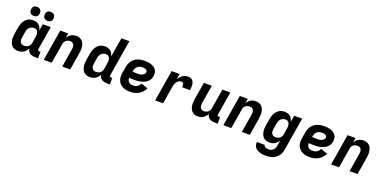

<svg xmlns="http://www.w3.org/2000/svg" viewBox="-10 -1768 6021 3014"><g transform="rotate(20 3000.0 -261.5)"><path d="M196 8Q167 8 140.5 0Q114 -8 95 -26Q76 -44 65 -69Q54 -94 49.5 -121Q45 -148 47 -176.5Q49 -205 53 -234L70 -334Q74 -357 80.5 -380.5Q87 -404 98 -426Q109 -448 125 -467.5Q141 -487 162 -501.5Q183 -516 207 -522Q231 -528 254 -528Q282 -528 307.5 -520.5Q333 -513 352 -496.5Q371 -480 382.5 -457Q394 -434 399 -409L418 -520H551L486 -129Q485 -123 485.5 -118Q486 -113 489.5 -109Q493 -105 498 -103.5Q503 -102 509 -102H531V8H490Q465 8 441 3.5Q417 -1 397 -13Q377 -25 364.5 -45Q352 -65 351 -90Q339 -68 323 -49Q307 -30 286 -17Q265 -4 242 2Q219 8 196 8ZM254 -102Q272 -102 290.5 -106.5Q309 -111 325 -123Q341 -135 350.5 -152.5Q360 -170 363 -188L379 -288Q382 -303 383 -318Q384 -333 382 -347Q380 -361 375.5 -374Q371 -387 362 -397.5Q353 -408 340 -413Q327 -418 312 -418Q292 -418 272 -411Q252 -404 236.5 -389.5Q221 -375 212 -355.5Q203 -336 200 -316L183 -216Q180 -196 180.5 -175.5Q181 -155 190 -138Q199 -121 216.5 -111.5Q234 -102 254 -102ZM470 -594Q452 -594 435 -600.5Q418 -607 408 -620.5Q398 -634 395.5 -652Q393 -670 396 -688Q398 -701 404.5 -712.5Q411 -724 421.5 -732Q432 -740 444.5 -743Q457 -746 469 -746Q487 -746 504 -739.5Q521 -733 531.5 -719.5Q542 -706 544.5 -688Q547 -670 544 -652Q541 -639 535 -627.5Q529 -616 518 -608Q507 -600 494.5 -597Q482 -594 470 -594ZM240 -594Q222 -594 205 -600.5Q188 -607 178 -620.5Q168 -634 165.5 -652Q163 -670 166 -688Q168 -701 174.5 -712.5Q181 -724 191.5 -732Q202 -740 214.5 -743Q227 -746 239 -746Q257 -746 274 -739.5Q291 -733 301.5 -719.5Q312 -706 314.5 -688Q317 -670 314 -652Q311 -639 305 -627.5Q299 -616 288 -608Q277 -600 264.5 -597Q252 -594 240 -594Z M623 0 709 -520H842L829 -441Q840 -461 855.5 -477.5Q871 -494 890 -506Q909 -518 930.5 -523Q952 -528 973 -528Q1002 -528 1028 -519.5Q1054 -511 1072.5 -493Q1091 -475 1101.5 -450Q1112 -425 1116 -398Q1120 -371 1118.5 -342.5Q1117 -314 1112 -286L1065 0H932L982 -304Q985 -324 985 -344Q985 -364 977.5 -381Q970 -398 953 -408Q936 -418 916 -418Q898 -418 879.5 -413Q861 -408 846 -396Q831 -384 822 -366.5Q813 -349 811 -332L756 0Z M1396 8Q1367 8 1340.5 0Q1314 -8 1295 -26Q1276 -44 1265 -69Q1254 -94 1249.5 -121Q1245 -148 1247 -176.5Q1249 -205 1253 -234L1270 -334Q1274 -357 1280.5 -380.5Q1287 -404 1298 -426Q1309 -448 1325 -467.5Q1341 -487 1362 -501.5Q1383 -516 1407 -522Q1431 -528 1454 -528Q1482 -528 1507.5 -520.5Q1533 -513 1552 -496.5Q1571 -480 1582.5 -457Q1594 -434 1599 -409L1653 -735H1786L1686 -129Q1685 -123 1685.5 -118Q1686 -113 1689.5 -109Q1693 -105 1698 -103.5Q1703 -102 1709 -102H1731V8H1690Q1665 8 1641 3.5Q1617 -1 1597 -13Q1577 -25 1564.5 -45Q1552 -65 1551 -90Q1539 -68 1523 -49Q1507 -30 1486 -17Q1465 -4 1442 2Q1419 8 1396 8ZM1454 -102Q1472 -102 1490.5 -106.5Q1509 -111 1525 -123Q1541 -135 1550.5 -152.5Q1560 -170 1563 -188L1579 -288Q1582 -303 1583 -318Q1584 -333 1582 -347Q1580 -361 1575.5 -374Q1571 -387 1562 -397.5Q1553 -408 1540 -413Q1527 -418 1512 -418Q1492 -418 1472 -411Q1452 -404 1436.5 -389.5Q1421 -375 1412 -355.5Q1403 -336 1400 -316L1383 -216Q1380 -196 1380.5 -175.5Q1381 -155 1390 -138Q1399 -121 1416.5 -111.5Q1434 -102 1454 -102Z M2066 8Q2033 8 2001 2.5Q1969 -3 1941.5 -17Q1914 -31 1892.5 -54Q1871 -77 1860 -106Q1849 -135 1848.5 -168Q1848 -201 1853 -234L1870 -334Q1875 -362 1885 -389Q1895 -416 1912.5 -439.5Q1930 -463 1954.5 -481Q1979 -499 2006.5 -509.5Q2034 -520 2061.5 -524Q2089 -528 2117 -528Q2145 -528 2173 -525Q2201 -522 2226.5 -513.5Q2252 -505 2274.5 -490Q2297 -475 2312 -453.5Q2327 -432 2331 -404.5Q2335 -377 2330 -348Q2326 -322 2313.5 -296.5Q2301 -271 2279 -252Q2257 -233 2231.5 -221Q2206 -209 2179.5 -202Q2153 -195 2126 -192.5Q2099 -190 2073 -190Q2049 -190 2025.5 -191Q2002 -192 1979 -195Q1978 -175 1984 -156.5Q1990 -138 2003.5 -124.5Q2017 -111 2036 -106Q2055 -101 2075 -101Q2093 -101 2111 -105Q2129 -109 2145 -119Q2161 -129 2173.5 -144Q2186 -159 2194 -176L2307 -135Q2290 -101 2264 -72.5Q2238 -44 2205.5 -25.5Q2173 -7 2137 0.5Q2101 8 2066 8ZM2073 -299Q2085 -299 2097.5 -299.5Q2110 -300 2123 -302.5Q2136 -305 2148.5 -309.5Q2161 -314 2172.5 -321.5Q2184 -329 2192 -340.5Q2200 -352 2202 -364Q2204 -375 2201 -384Q2198 -393 2191 -399.5Q2184 -406 2175 -410Q2166 -414 2156.5 -416Q2147 -418 2137 -418.5Q2127 -419 2117 -419Q2096 -419 2075 -413Q2054 -407 2037 -392Q2020 -377 2011 -357Q2002 -337 1998 -316L1996 -303Q2016 -301 2034.5 -300Q2053 -299 2073 -299Z M2484 0 2570 -520H2703L2687 -422Q2698 -445 2715 -465Q2732 -485 2753 -499.5Q2774 -514 2798 -521Q2822 -528 2845 -528Q2867 -528 2887 -521Q2907 -514 2920 -499Q2933 -484 2939.5 -464.5Q2946 -445 2947.5 -424Q2949 -403 2947.5 -381.5Q2946 -360 2943 -338H2810Q2812 -351 2812.5 -364Q2813 -377 2810 -389Q2807 -401 2797.5 -409.5Q2788 -418 2775 -418Q2761 -418 2747 -414Q2733 -410 2720.5 -401Q2708 -392 2699 -380Q2690 -368 2683 -354.5Q2676 -341 2672.5 -327.5Q2669 -314 2666 -300L2617 0Z M3200 8Q3171 8 3145 -0.5Q3119 -9 3100.5 -27Q3082 -45 3071.5 -70Q3061 -95 3057 -122Q3053 -149 3055 -177.5Q3057 -206 3061 -234L3109 -520H3242L3191 -216Q3188 -196 3188.5 -176Q3189 -156 3196.5 -139Q3204 -122 3221 -112Q3238 -102 3258 -102Q3276 -102 3294 -107Q3312 -112 3327 -124Q3342 -136 3351 -153.5Q3360 -171 3363 -188L3418 -520H3551L3486 -129Q3485 -123 3485.5 -118Q3486 -113 3489.5 -109Q3493 -105 3498 -103.5Q3503 -102 3509 -102H3531V8H3490Q3465 8 3441 3.5Q3417 -1 3397.5 -13Q3378 -25 3365 -45Q3352 -65 3350 -89Q3339 -68 3323.5 -49.5Q3308 -31 3288 -17.5Q3268 -4 3245 2Q3222 8 3200 8Z M3623 0 3709 -520H3842L3829 -441Q3840 -461 3855.5 -477.5Q3871 -494 3890 -506Q3909 -518 3930.5 -523Q3952 -528 3973 -528Q4002 -528 4028 -519.5Q4054 -511 4072.5 -493Q4091 -475 4101.5 -450Q4112 -425 4116 -398Q4120 -371 4118.5 -342.5Q4117 -314 4112 -286L4065 0H3932L3982 -304Q3985 -324 3985 -344Q3985 -364 3977.5 -381Q3970 -398 3953 -408Q3936 -418 3916 -418Q3898 -418 3879.5 -413Q3861 -408 3846 -396Q3831 -384 3822 -366.5Q3813 -349 3811 -332L3756 0Z M4416 223Q4390 223 4364.5 220.5Q4339 218 4315 211Q4291 204 4269.5 192Q4248 180 4233 161.5Q4218 143 4211.5 118.5Q4205 94 4209 68H4341Q4339 82 4349 91.5Q4359 101 4371.5 105.5Q4384 110 4397.5 111.5Q4411 113 4425 113Q4444 113 4463.5 105.5Q4483 98 4497 83Q4511 68 4519 49Q4527 30 4530 11L4545 -80Q4533 -60 4517 -43Q4501 -26 4481 -14Q4461 -2 4439 3Q4417 8 4396 8Q4367 8 4340.5 0Q4314 -8 4295 -26Q4276 -44 4265 -69Q4254 -94 4249.5 -121Q4245 -148 4247 -176.5Q4249 -205 4253 -234L4270 -334Q4274 -357 4280.5 -380.5Q4287 -404 4298 -426Q4309 -448 4325 -467.5Q4341 -487 4362 -501.5Q4383 -516 4407 -522Q4431 -528 4454 -528Q4482 -528 4507.5 -520.5Q4533 -513 4552 -496.5Q4571 -480 4582.5 -457Q4594 -434 4599 -409L4618 -520H4751L4660 29Q4655 56 4645.5 83Q4636 110 4618.5 133.5Q4601 157 4577 175Q4553 193 4526 204Q4499 215 4471.5 219Q4444 223 4416 223ZM4454 -102Q4472 -102 4490.5 -106.5Q4509 -111 4525 -123Q4541 -135 4550.5 -152.5Q4560 -170 4563 -188L4579 -288Q4582 -303 4583 -318Q4584 -333 4582 -347Q4580 -361 4575.5 -374Q4571 -387 4562 -397.5Q4553 -408 4540 -413Q4527 -418 4512 -418Q4492 -418 4472 -411Q4452 -404 4436.5 -389.5Q4421 -375 4412 -355.5Q4403 -336 4400 -316L4383 -216Q4380 -196 4380.5 -175.5Q4381 -155 4390 -138Q4399 -121 4416.5 -111.5Q4434 -102 4454 -102Z M5066 8Q5033 8 5001 2.5Q4969 -3 4941.5 -17Q4914 -31 4892.5 -54Q4871 -77 4860 -106Q4849 -135 4848.5 -168Q4848 -201 4853 -234L4870 -334Q4875 -362 4885 -389Q4895 -416 4912.5 -439.5Q4930 -463 4954.5 -481Q4979 -499 5006.5 -509.5Q5034 -520 5061.5 -524Q5089 -528 5117 -528Q5145 -528 5173 -525Q5201 -522 5226.5 -513.5Q5252 -505 5274.5 -490Q5297 -475 5312 -453.5Q5327 -432 5331 -404.5Q5335 -377 5330 -348Q5326 -322 5313.5 -296.5Q5301 -271 5279 -252Q5257 -233 5231.5 -221Q5206 -209 5179.5 -202Q5153 -195 5126 -192.5Q5099 -190 5073 -190Q5049 -190 5025.5 -191Q5002 -192 4979 -195Q4978 -175 4984 -156.5Q4990 -138 5003.5 -124.5Q5017 -111 5036 -106Q5055 -101 5075 -101Q5093 -101 5111 -105Q5129 -109 5145 -119Q5161 -129 5173.5 -144Q5186 -159 5194 -176L5307 -135Q5290 -101 5264 -72.5Q5238 -44 5205.5 -25.5Q5173 -7 5137 0.5Q5101 8 5066 8ZM5073 -299Q5085 -299 5097.5 -299.5Q5110 -300 5123 -302.5Q5136 -305 5148.5 -309.5Q5161 -314 5172.5 -321.5Q5184 -329 5192 -340.5Q5200 -352 5202 -364Q5204 -375 5201 -384Q5198 -393 5191 -399.5Q5184 -406 5175 -410Q5166 -414 5156.5 -416Q5147 -418 5137 -418.5Q5127 -419 5117 -419Q5096 -419 5075 -413Q5054 -407 5037 -392Q5020 -377 5011 -357Q5002 -337 4998 -316L4996 -303Q5016 -301 5034.5 -300Q5053 -299 5073 -299Z M5423 0 5509 -520H5642L5629 -441Q5640 -461 5655.5 -477.5Q5671 -494 5690 -506Q5709 -518 5730.5 -523Q5752 -528 5773 -528Q5802 -528 5828 -519.5Q5854 -511 5872.5 -493Q5891 -475 5901.5 -450Q5912 -425 5916 -398Q5920 -371 5918.5 -342.5Q5917 -314 5912 -286L5865 0H5732L5782 -304Q5785 -324 5785 -344Q5785 -364 5777.5 -381Q5770 -398 5753 -408Q5736 -418 5716 -418Q5698 -418 5679.5 -413Q5661 -408 5646 -396Q5631 -384 5622 -366.5Q5613 -349 5611 -332L5556 0Z"/></g></svg>

Font: Iosevka Extrabold Extended
Style: Italic
Weight: 800
Width: 7
Italic angle: -9°
Monospace: yes
Designer: Belleve Invis
Foundry: Belleve Invis
Version: Version 32.5.0; ttfautohint (v1.8.4)